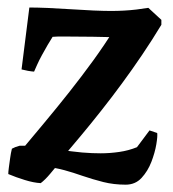

<svg xmlns="http://www.w3.org/2000/svg" viewBox="-20 -492 473 524"><path d="M322.8 12Q290.7 12 261.9 4.8Q233.1 -2.5 205.3 -12Q179.7 -21 156 -27.5Q132.4 -33.9 110 -36.3L141 -47.3Q131 -34.3 117 -17.8Q103.1 -1.2 91.1 7.8Q72 6.8 47.8 -0.7Q23.6 -8.1 2.6 -17Q2.6 -23 4.1 -34.3Q5.6 -45.6 7.6 -59.9Q9.5 -74.2 12.5 -86.2Q21.5 -91.2 33.5 -94.2H84.7L27.7 -69.2Q65.2 -114.2 100.6 -156.5Q135.9 -198.8 169.2 -240.9Q202.5 -283 234 -326.3Q265.5 -369.6 295.4 -417.6L324.4 -389.8Q276.3 -391.2 232.9 -391.7Q189.5 -392.1 160.5 -392.3Q131.6 -392.5 123.6 -391.5Q117.7 -382.5 110 -369.2Q102.2 -355.8 94.4 -341.5Q86.6 -327.2 81.1 -314.8Q75.5 -302.5 73 -296.5Q66 -297 56.2 -298.7Q46.3 -300.5 38.8 -302.5L60.1 -471.5Q80 -471.5 110.1 -470.3Q140.2 -469 173.2 -466.8Q206.3 -464.6 235.4 -463.3Q264.5 -462.1 282.9 -462.1Q301.5 -462.1 318.6 -463.1Q335.7 -464 352.4 -466Q369.1 -468 384.8 -470.6L420.4 -437.8V-424.4Q395.4 -383 368.1 -342.6Q340.9 -302.3 312.8 -264.2Q284.7 -226 256.4 -190.2Q228.1 -154.3 200.7 -121.5Q173.4 -88.7 147.9 -58.7L139.9 -83.7Q158.4 -81.1 174.2 -79.1Q190 -77.1 204.1 -75.8Q218.2 -74.6 231 -74.1Q243.9 -73.6 255 -73.6Q279.6 -73.6 305.3 -77.3Q331 -81 353.8 -90.3Q362.3 -101.7 371.1 -113.4Q379.9 -125.2 388 -136.1L409 -129Q410.4 -120.6 406.6 -98Q402.8 -75.4 393.1 -50.1Q383.3 -24.8 366.3 -6.4Q349.3 12 322.8 12Z"/></svg>

Font: Labrada
Style: Italic
Weight: 400
Italic angle: -7°
Designer: Mercedes Jáuregui
Foundry: Omnibus-Type Team
Version: Version 1.000